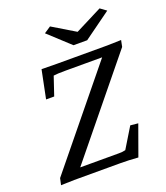

<svg xmlns="http://www.w3.org/2000/svg" viewBox="-140 -856 827 956"><g transform="rotate(-20 273.5 -378.0)"><path d="M202.1 -736.3 237.3 -759.8 357.4 -687.5 500 -759.8 532.2 -736.3 387.7 -631.8H315.4ZM427.7 3.9Q377 0 335.9 0H88.9Q71.3 0 18.6 2L26.4 -33.2L428.7 -526.4H235.4Q188.5 -526.4 170.9 -523.4L137.7 -424.8H94.7L125 -574.2Q155.3 -573.2 206.1 -573.2H473.6Q498 -573.2 546.9 -575.2L540 -541L138.7 -48.8H343.8Q365.7 -48.8 378.9 -52.7L444.3 -160.2L485.4 -156.2Z"/></g></svg>

Font: Crimson Pro
Style: Italic
Weight: 400
Italic angle: -12°
Designer: Jacques Le Bailly
Foundry: Baron von Fonthausen
Version: Version 1.003